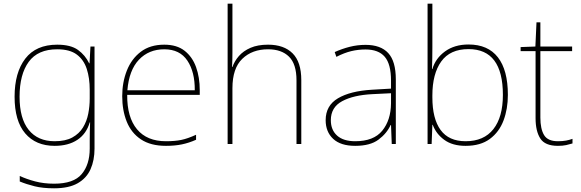

<svg xmlns="http://www.w3.org/2000/svg" viewBox="-20 -780 3149 1040"><path d="M290 -538Q363 -538 402.5 -509.5Q442 -481 463 -437H465L470 -528H492V25Q492 88 470.5 136.5Q449 185 401 212.5Q353 240 273 240Q212 240 167.5 229Q123 218 87 203V173Q123 190 170 202.5Q217 215 273 215Q379 215 422.5 163Q466 111 466 25V-17Q466 -46 466.5 -67Q467 -88 468 -117H466Q448 -55 399 -22.5Q350 10 276 10Q174 10 116.5 -57.5Q59 -125 59 -256Q59 -387 117 -462.5Q175 -538 290 -538ZM290 -513Q185 -513 135.5 -445Q86 -377 86 -256Q86 -138 135.5 -76.5Q185 -15 276 -15Q335 -15 372 -35.5Q409 -56 429.5 -89.5Q450 -123 458 -164Q466 -205 466 -246V-294Q466 -357 450 -406.5Q434 -456 396 -484.5Q358 -513 290 -513Z M870 -538Q938 -538 980 -505Q1022 -472 1042 -416.5Q1062 -361 1062 -291V-266H669Q668 -145 722 -80Q776 -15 879 -15Q927 -15 961.5 -22Q996 -29 1042 -50V-23Q1004 -6 965.5 2Q927 10 879 10Q796 10 743.5 -25Q691 -60 666.5 -121Q642 -182 642 -259Q642 -334 667 -397.5Q692 -461 742.5 -499.5Q793 -538 870 -538ZM870 -513Q786 -513 732.5 -456.5Q679 -400 670 -291H1035Q1036 -390 995 -451.5Q954 -513 870 -513Z M1239 -496Q1239 -474 1238.5 -456.5Q1238 -439 1237 -417H1239Q1250 -449 1274 -476.5Q1298 -504 1337 -521Q1376 -538 1432 -538Q1518 -538 1565 -491Q1612 -444 1612 -346V0H1586V-345Q1586 -433 1545.5 -473Q1505 -513 1432 -513Q1346 -513 1292.5 -461.5Q1239 -410 1239 -302V0H1213V-760H1239Z M1960 -537Q2042 -537 2083 -492.5Q2124 -448 2124 -350V0H2102L2098 -103H2096Q2075 -57 2030 -23.5Q1985 10 1904 10Q1825 10 1784.5 -28Q1744 -66 1744 -129Q1744 -208 1810.5 -247.5Q1877 -287 1995 -294L2098 -300V-343Q2098 -433 2064 -472.5Q2030 -512 1960 -512Q1920 -512 1882.5 -503Q1845 -494 1802 -472L1793 -498Q1833 -516 1874.5 -526.5Q1916 -537 1960 -537ZM1997 -270Q1895 -265 1833.5 -232Q1772 -199 1772 -129Q1772 -76 1806 -45.5Q1840 -15 1904 -15Q2004 -15 2050.5 -72Q2097 -129 2098 -220V-275Z M2322 -525Q2322 -501 2321.5 -466Q2321 -431 2320 -406H2322Q2339 -464 2390.5 -501.5Q2442 -539 2518 -539Q2623 -539 2677 -469.5Q2731 -400 2731 -266Q2731 -190 2707.5 -127.5Q2684 -65 2633.5 -27.5Q2583 10 2502 10Q2431 10 2386.5 -22.5Q2342 -55 2324 -104H2322L2318 0H2296V-760H2322ZM2518 -514Q2418 -514 2370 -447Q2322 -380 2322 -263V-253Q2322 -137 2366.5 -76Q2411 -15 2502 -15Q2601 -15 2652.5 -80.5Q2704 -146 2704 -266Q2704 -514 2518 -514Z M3002 -15Q3027 -15 3046 -18.5Q3065 -22 3081 -28V-3Q3065 2 3046.5 6Q3028 10 3002 10Q2932 10 2906.5 -30Q2881 -70 2881 -140V-503H2800V-525L2880 -528L2886 -659H2907V-528H3079V-503H2907V-143Q2907 -82 2927 -48.5Q2947 -15 3002 -15Z"/></svg>

Font: Noto Sans Thaana Thin
Style: Regular
Weight: 100
Designer: David Williams
Foundry: Google Inc.
Version: Version 3.001; ttfautohint (v1.8.4.7-5d5b)